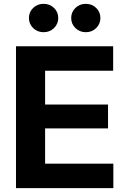

<svg xmlns="http://www.w3.org/2000/svg" viewBox="-20 -965 647 985"><path d="M62 0V-727.5H560.5V-602.1H211.4V-428.7H534.2V-306.2H211.4V-125.5H561.5V0ZM420.4 -799.8Q388.7 -799.8 366.9 -821Q345.2 -842.3 345.2 -872.6Q345.2 -903.3 366.9 -924.3Q388.7 -945.3 420.4 -945.3Q451.7 -945.3 473.4 -924.3Q495.1 -903.3 495.1 -872.6Q495.1 -842.3 473.4 -821Q451.7 -799.8 420.4 -799.8ZM203.6 -799.8Q171.9 -799.8 150.1 -821Q128.4 -842.3 128.4 -872.6Q128.4 -903.3 150.1 -924.3Q171.9 -945.3 203.6 -945.3Q235.4 -945.3 257.1 -924.3Q278.8 -903.3 278.8 -872.6Q278.8 -842.3 257.1 -821Q235.4 -799.8 203.6 -799.8Z"/></svg>

Font: Inter 20pt
Style: Bold
Weight: 700
Version: Version 4.001;git-66647c0bb